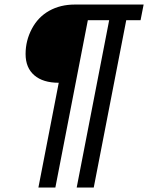

<svg xmlns="http://www.w3.org/2000/svg" viewBox="-20 -679 661 857"><path d="M543.5 -588.9 398.4 158.2H322.3L467.3 -588.9H372.1L227.1 158.2H151.4L242.2 -309.6Q171.9 -309.6 133.1 -343Q94.2 -376.5 94.2 -438Q94.2 -497.6 122.1 -550.3Q149.9 -603 199.7 -630.9Q249.5 -658.7 314 -658.7H621.1L607.4 -588.9Z"/></svg>

Font: Liberation Mono
Style: Bold Italic
Weight: 700
Italic angle: -12°
Monospace: yes
Designer: Steve Matteson
Foundry: Ascender Corporation
Version: Version 2.1.5